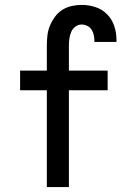

<svg xmlns="http://www.w3.org/2000/svg" viewBox="-20 -763 540 783"><path d="M171 0V-395H62V-475H171V-578Q171 -599 173.5 -619.5Q176 -640 184 -659Q192 -678 204.5 -695Q217 -712 234.5 -723Q252 -734 272.5 -738.5Q293 -743 313 -743Q342 -743 369.5 -734Q397 -725 417 -704.5Q437 -684 446 -656.5Q455 -629 455 -601V-592H365V-596Q365 -608 362.5 -620Q360 -632 353.5 -642Q347 -652 336 -657.5Q325 -663 313 -663Q299 -663 287.5 -654.5Q276 -646 270.5 -633Q265 -620 263 -606Q261 -592 261 -578V-475H419V-395H261V0Z"/></svg>

Font: Iosevka Term Medium
Style: Regular
Weight: 500
Monospace: yes
Designer: Belleve Invis
Foundry: Belleve Invis
Version: Version 26.3.1